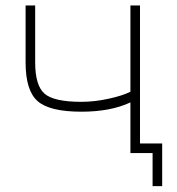

<svg xmlns="http://www.w3.org/2000/svg" viewBox="-20 -544 633 685"><path d="M445.3 -524.4H479.5V-32.2H558.6V120.1H524.4V2H471.7H462.9H445.3V-178.7Q375 -145.5 270.5 -145.5Q157.2 -145.5 114.3 -183.1Q71.3 -220.7 71.3 -321.3V-524.4H105.5V-321.3Q105.5 -239.3 138.7 -210Q171.9 -180.7 270.5 -180.7Q317.4 -180.7 368.2 -191.9Q418.9 -203.1 445.3 -216.8Z"/></svg>

Font: Gen Shin Gothic ExtraLight
Style: Regular
Weight: 100
Designer: [Source Han Sans]
Ryoko NISHIZUKA  (kana & ideographs); Paul D. Hunt (Latin, Greek & Cyrillic); Wenlong ZHANG  (bopomofo
Version: Version 1.002.20150607